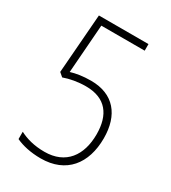

<svg xmlns="http://www.w3.org/2000/svg" viewBox="-178 -807 811 909"><g transform="rotate(30 227.5 -352.0)"><path d="M190 10C329 10 402 -83 402 -222C402 -348 338 -428 214 -428C170 -428 133 -422 105 -413L125 -678H362V-714H91L66 -391L87 -373C120 -385 163 -393 206 -393C315 -393 363 -327 363 -221C363 -106 306 -26 190 -26C132 -26 89 -39 54 -57V-17C88 -1 135 10 190 10Z"/></g></svg>

Font: Noto Sans Tamil Condensed ExtraLight
Style: Regular
Weight: 200
Width: 3
Designer: Jelle Bosma - Monotype Design Team
Foundry: Monotype Imaging Inc.
Version: Version 2.004